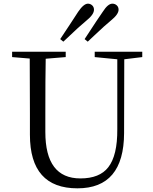

<svg xmlns="http://www.w3.org/2000/svg" viewBox="-20 -1010 836 1046"><path d="M402 16Q143 16 143 -276V-391Q143 -592 142 -691L46 -699V-728H338V-699L229 -690Q227 -592 227 -391V-291Q227 -38 418 -38Q523 -38 570 -99Q620 -163 619 -306V-687L496 -699V-728H755V-699L657 -687L656 -285Q655 16 402 16ZM325 -783 308 -797Q325 -824 361 -877Q392 -924 406 -946Q436 -990 459 -990Q472 -990 482 -981Q492 -972 492 -957Q492 -931 451 -898Q413 -867 341 -798Q330 -788 325 -783ZM458 -783 441 -797Q462 -830 504 -893Q529 -929 540 -946Q568 -990 592 -990Q606 -990 616 -981Q626 -972 626 -957Q626 -932 584 -898Q552 -872 492 -815Q469 -794 458 -783Z"/></svg>

Font: GenRyuMin TW R
Style: Regular
Weight: 400
Version: Version 1.501;PS 1;hotconv 16.6.51;makeotf.lib2.5.65220